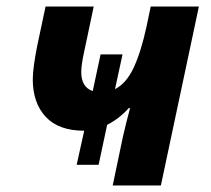

<svg xmlns="http://www.w3.org/2000/svg" viewBox="-20 -566 644 586"><path d="M80 -324Q80 -342 84 -370.5Q88 -399 94 -428L119 -546H266L236 -404Q228 -367 228 -346Q228 -300 263 -288L287 -400H354L331 -294Q365 -311 387.5 -358.5Q410 -406 427 -484L440 -546H587L471 0H324L355 -148Q360 -170 365.5 -192Q371 -214 377 -236H373Q343 -203 307 -185L281 -63H214L237 -167Q159 -167 119.5 -209.5Q80 -252 80 -324Z"/></svg>

Font: BC Sans
Style: Bold Italic
Weight: 700
Italic angle: -12°
Designer: Monotype Design Team
Province of B.C.
Foundry: Monotype Imaging Inc.
Version: Version 2.000;GOOG;noto-source:20170915:90ef993387c0